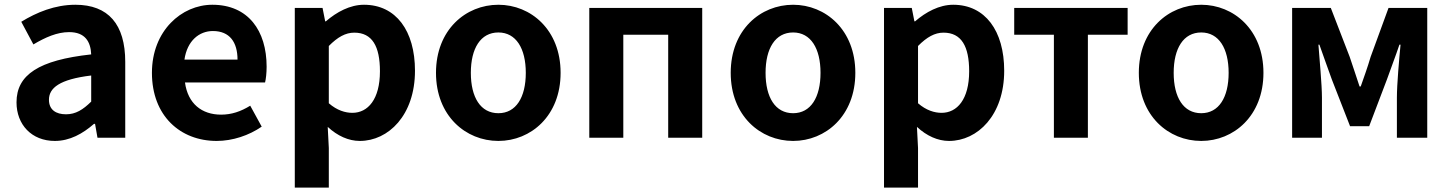

<svg xmlns="http://www.w3.org/2000/svg" viewBox="-20 -594 6253 828"><path d="M216.4 13.8C281 13.8 336.8 -17.4 385.4 -59.9H389.9L400.4 0H520.1V-327C520.1 -489.3 447 -573.5 305.1 -573.5C216.7 -573.5 137.5 -540.5 71.7 -500.1L124 -402.4C176 -433.3 226.5 -455.5 278.1 -455.5C347.3 -455.5 370.9 -414 373.3 -359.4C148 -334.8 51.2 -272 51.2 -152.6C51.2 -56.5 116.5 13.8 216.4 13.8ZM264.7 -101.1C221.7 -101.1 191.1 -120.2 191.1 -163.8C191.1 -214.5 236.4 -251.9 373.3 -268.4V-155.8C337.9 -121 306.6 -101.1 264.7 -101.1Z M914.4 13.8C983 13.8 1053.8 -9.9 1108.6 -47.9L1059.1 -138.2C1018.3 -113.1 978.7 -99.6 933.6 -99.6C850.1 -99.6 790.2 -147 777.7 -238.4H1123.1C1126.7 -252.4 1129.8 -279 1129.8 -306.4C1129.8 -461.6 1050.5 -573.5 895.7 -573.5C763.1 -573.5 635.2 -461.3 635.2 -279.9C635.2 -94.7 757.2 13.8 914.4 13.8ZM775.4 -336.9C787.1 -418.4 839.2 -460.2 898.1 -460.2C970.5 -460.2 1004.3 -412 1004.3 -336.9Z M1251.3 214.9H1398V44.4L1393.3 -46.8C1435.3 -7.9 1483.3 13.8 1531.7 13.8C1654.6 13.8 1769.6 -96.7 1769.6 -288.9C1769.6 -461.3 1687.4 -573.5 1549.8 -573.5C1489.3 -573.5 1431.7 -542.1 1385.2 -501.9H1382.4L1371 -559.8H1251.3ZM1499.6 -107.4C1469.3 -107.4 1433.5 -117.8 1398 -148.7V-395.7C1436.2 -434.2 1470.2 -453.2 1507.8 -453.2C1585.3 -453.2 1618.5 -394.1 1618.5 -286.6C1618.5 -165.3 1566.4 -107.4 1499.6 -107.4Z M2129.3 13.8C2269.3 13.8 2397.6 -94.2 2397.6 -279.9C2397.6 -465.5 2269.3 -573.5 2129.3 -573.5C1988.5 -573.5 1860.2 -465.5 1860.2 -279.9C1860.2 -94.2 1988.5 13.8 2129.3 13.8ZM2129.3 -105.8C2052.4 -105.8 2010.5 -174.2 2010.5 -279.9C2010.5 -385.2 2052.4 -454 2129.3 -454C2205.4 -454 2247.5 -385.2 2247.5 -279.9C2247.5 -174.2 2205.4 -105.8 2129.3 -105.8Z M2521.3 0H2668V-444.1H2861.6V0H3008.3V-559.8H2521.3Z M3400.3 13.8C3540.3 13.8 3668.6 -94.2 3668.6 -279.9C3668.6 -465.5 3540.3 -573.5 3400.3 -573.5C3259.5 -573.5 3131.2 -465.5 3131.2 -279.9C3131.2 -94.2 3259.5 13.8 3400.3 13.8ZM3400.3 -105.8C3323.4 -105.8 3281.5 -174.2 3281.5 -279.9C3281.5 -385.2 3323.4 -454 3400.3 -454C3476.4 -454 3518.5 -385.2 3518.5 -279.9C3518.5 -174.2 3476.4 -105.8 3400.3 -105.8Z M3792.3 214.9H3939V44.4L3934.3 -46.8C3976.3 -7.9 4024.3 13.8 4072.7 13.8C4195.6 13.8 4310.6 -96.7 4310.6 -288.9C4310.6 -461.3 4228.4 -573.5 4090.8 -573.5C4030.3 -573.5 3972.7 -542.1 3926.2 -501.9H3923.4L3912 -559.8H3792.3ZM4040.6 -107.4C4010.3 -107.4 3974.5 -117.8 3939 -148.7V-395.7C3977.2 -434.2 4011.2 -453.2 4048.8 -453.2C4126.3 -453.2 4159.5 -394.1 4159.5 -286.6C4159.5 -165.3 4107.4 -107.4 4040.6 -107.4Z M4524.9 0H4671.5V-444.1H4842.9V-559.8H4353.8V-444.1H4524.9Z M5160.3 13.8C5300.3 13.8 5428.6 -94.2 5428.6 -279.9C5428.6 -465.5 5300.3 -573.5 5160.3 -573.5C5019.5 -573.5 4891.2 -465.5 4891.2 -279.9C4891.2 -94.2 5019.5 13.8 5160.3 13.8ZM5160.3 -105.8C5083.4 -105.8 5041.5 -174.2 5041.5 -279.9C5041.5 -385.2 5083.4 -454 5160.3 -454C5236.4 -454 5278.5 -385.2 5278.5 -279.9C5278.5 -174.2 5236.4 -105.8 5160.3 -105.8Z M5552.3 0H5680.9V-172.9C5680.9 -229.9 5670.1 -339.5 5665.7 -401.4H5669.9C5685.7 -354.8 5707.7 -296.8 5723.7 -250.9L5802.1 -49.9H5884.6L5961 -250.9C5977 -296.8 5999 -353.2 6015 -401.4H6019.8C6013.9 -339.5 6004.1 -229.9 6004.1 -172.9V0H6135V-559.8H5968L5890.8 -348.7C5877.4 -302.9 5862.6 -262.4 5848.1 -221H5843.1C5830 -262.4 5815.5 -302.9 5800.6 -348.7L5719.1 -559.8H5552.3Z"/></svg>

Font: Source Han Sans JP VF
Style: Regular
Weight: 250
Designer: Ryoko NISHIZUKA 西塚涼子 (kana, bopomofo & ideographs); Paul D. Hunt (Latin, Greek & Cyrillic); Sandoll Communications 산돌커뮤니
Foundry: Adobe
Version: Version 2.004;hotconv 1.0.118;makeotfexe 2.5.65603